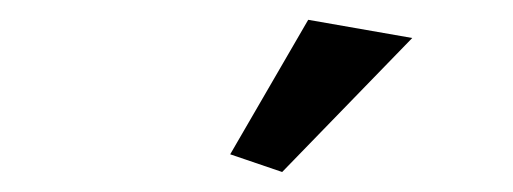

<svg xmlns="http://www.w3.org/2000/svg" viewBox="-20 -550 510 191"><path d="M260.7 -378.9 209 -396.5 286.6 -530.3 390.1 -512.2Z"/></svg>

Font: Lateef ExtraBold
Style: Regular
Weight: 800
Designer: SIL International
Foundry: SIL International
Version: Version 4.200